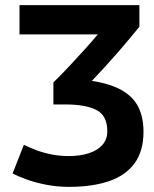

<svg xmlns="http://www.w3.org/2000/svg" viewBox="-20 -713 600 748"><path d="M249 15Q202 15 159 6.5Q116 -2 82 -14.5Q48 -27 29 -37L73 -149Q95 -138 121.5 -128Q148 -118 180 -111.5Q212 -105 248 -105Q292 -105 326 -116Q360 -127 379 -148.5Q398 -170 398 -202Q398 -263 355.5 -284.5Q313 -306 237 -306H188V-392Q214 -417 247 -452Q280 -487 311 -521.5Q342 -556 361 -579H56V-693H523V-609Q511 -594 489.5 -568Q468 -542 441.5 -511.5Q415 -481 388 -451.5Q361 -422 338 -398Q413 -386 457 -360Q501 -334 520 -294Q539 -254 539 -200Q539 -124 504 -76.5Q469 -29 404 -7Q339 15 249 15Z"/></svg>

Font: Ubuntu Sans Mono
Style: Bold
Weight: 700
Monospace: yes
Designer: Dalton Maag Ltd
Foundry: Dalton Maag Ltd
Version: Version 1.006